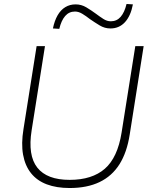

<svg xmlns="http://www.w3.org/2000/svg" viewBox="-20 -937 760 965"><path d="M330 8Q264 8 215 -10.5Q166 -29 136 -66.5Q106 -104 96 -159.5Q86 -215 98 -288L164 -705H206L139 -282Q119 -156 167.5 -94.5Q216 -33 330 -33Q443 -33 507 -89Q571 -145 591 -270L660 -705H702L632 -261Q618 -171 580.5 -111.5Q543 -52 480.5 -22Q418 8 330 8ZM278 -792 246 -794Q254 -833 269.5 -860Q285 -887 308 -901Q331 -915 360 -915Q389 -915 414 -900Q439 -885 462 -868Q482 -853 500 -841.5Q518 -830 537 -830Q567 -830 586.5 -852.5Q606 -875 616 -917L648 -915Q637 -857 608 -825.5Q579 -794 535 -794Q506 -794 480.5 -809.5Q455 -825 432 -841Q413 -856 394 -867.5Q375 -879 357 -879Q327 -879 307.5 -856.5Q288 -834 278 -792Z"/></svg>

Font: Nunito Sans 12pt ExtraLight
Style: Italic
Weight: 200
Italic angle: -9°
Designer: Vernon Adams
Foundry: Vernon Adams
Version: Version 3.101;gftools[0.9.27]